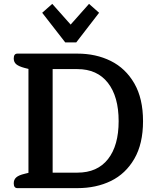

<svg xmlns="http://www.w3.org/2000/svg" viewBox="-20 -972 800 992"><path d="M374 -753H317L198 -906L250 -952L345 -845L440 -952L492 -906ZM70 0Q51 0 51 -25Q51 -44 64 -55.5Q77 -67 107 -74L127 -79V-616L107 -621Q77 -629 64 -640Q51 -651 51 -670Q51 -695 70 -695H380Q476 -695 552.5 -657Q629 -619 674 -541Q719 -463 719 -346Q719 -229 674 -151.5Q629 -74 553 -37Q477 0 380 0ZM380 -80Q483 -80 538 -150Q593 -220 593 -346Q593 -473 537.5 -544Q482 -615 380 -615H252V-80Z"/></svg>

Font: Maitree Semibold
Style: Regular
Weight: 600
Designer: CadsonDemak Team
Foundry: CadsonDemak
Version: Version 1.010